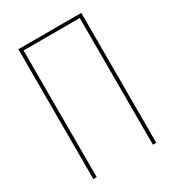

<svg xmlns="http://www.w3.org/2000/svg" viewBox="-178 -838 855 941"><g transform="rotate(-30 250.0 -367.5)"><path d="M72 0V-735H428V0H409V-717H91V0Z"/></g></svg>

Font: Iosevka Curly Thin
Style: Regular
Weight: 100
Monospace: yes
Designer: Belleve Invis
Foundry: Belleve Invis
Version: Version 22.1.2; ttfautohint (v1.8.4)